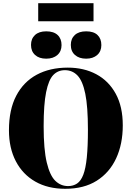

<svg xmlns="http://www.w3.org/2000/svg" viewBox="-20 -1167 824 1201"><path d="M388 14Q280 14 201 -31Q122 -76 79 -158.5Q36 -241 36 -352Q36 -481 81.5 -568Q127 -655 209.5 -699.5Q292 -744 404 -744Q505 -744 582.5 -702.5Q660 -661 704 -580.5Q748 -500 748 -383Q748 -266 706.5 -176.5Q665 -87 585 -36.5Q505 14 388 14ZM406 -3Q438 -3 462 -19Q486 -35 501 -74Q516 -113 523 -182Q530 -251 530 -356Q530 -500 513.5 -580.5Q497 -661 465 -694.5Q433 -728 386 -728Q342 -728 313 -697.5Q284 -667 268.5 -590.5Q253 -514 253 -377Q253 -232 272.5 -150.5Q292 -69 326 -36Q360 -3 406 -3ZM519 -800Q475 -800 449 -823Q423 -846 423 -886Q423 -925 448 -948Q473 -971 519 -971Q566 -971 590 -948Q614 -925 614 -885Q614 -846 588 -823Q562 -800 519 -800ZM269 -800Q225 -800 199.5 -823Q174 -846 174 -886Q174 -925 199 -948Q224 -971 269 -971Q316 -971 340.5 -948Q365 -925 365 -885Q365 -846 339 -823Q313 -800 269 -800ZM219 -1034V-1147H565V-1034Z"/></svg>

Font: Literata 72pt ExtraBold
Style: Regular
Weight: 800
Designer: Latin by Veronika Burian and Jose Scaglione. Greek by Irene Vlachou. Cyrillic by Vera Evstafieva.
Foundry: TypeTogether
Version: Version 3.002